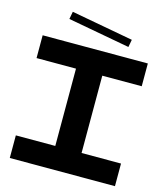

<svg xmlns="http://www.w3.org/2000/svg" viewBox="-126 -963 911 1058"><g transform="rotate(15 330.0 -434.0)"><path d="M30 -700H630V-570H405V-129H630V0H30V-129H255V-570H30ZM511 -803 503 -760 149 -825 157 -868Z"/></g></svg>

Font: Vina Sans
Style: Regular
Weight: 400
Designer: Andree Nguyen
Foundry: Nguyen Type Foundry
Version: Version 1.002; ttfautohint (v1.8.4.7-5d5b);gftools[0.9.28]